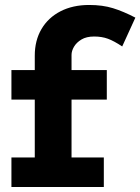

<svg xmlns="http://www.w3.org/2000/svg" viewBox="-20 -753 565 773"><path d="M120 -66V-529Q120 -590 147 -636Q174 -682 223.5 -707.5Q273 -733 339 -733Q393 -733 435 -720Q477 -707 525 -682L472 -566Q439 -588 414.5 -597Q390 -606 359 -606Q328 -606 308 -594Q288 -582 278 -565Q268 -548 268 -532V-66ZM26 0V-119H398V0ZM26 -352V-471H410V-352Z"/></svg>

Font: BioRhyme ExtraBold
Style: Regular
Weight: 800
Designer: Aoife Mooney
Foundry: Aoife Mooney Type
Version: Version 1.600;gftools[0.9.33]